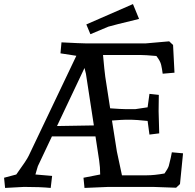

<svg xmlns="http://www.w3.org/2000/svg" viewBox="-30 -918 957 943"><path d="M657 -648H476Q483 -570 487 -541L511 -386Q567 -382 587 -382H635L695 -391L704 -457L750 -452Q749 -392 749 -372L752 -263L704 -257L695 -324Q635 -330 615 -330H587Q572 -330 520 -326L544 -174L569 -57H691Q728 -57 778 -66Q795 -90 799 -103Q811 -150 814 -170L869 -165L854 -14L835 4Q741 0 721 0H503L385 5L380 -45L462 -61Q462 -97 457 -130L439 -248H225L156 -102Q154 -97 150 -82Q146 -67 144 -61L226 -54L219 5Q168 0 88 0L-5 5L-10 -45L50 -61Q102 -133 111 -153L345 -644L267 -656L272 -710Q368 -705 388 -705H687L801 -715L820 -697L827 -561L769 -556Q766 -580 761.5 -599.5Q757 -619 738 -643Q683 -648 657 -648ZM250 -299 431 -302 392 -556 385 -584ZM623 -898 653 -825Q521 -793 502 -787L414 -750L394 -798Z"/></svg>

Font: Andada SC
Style: Regular
Weight: 400
Designer: Carolina Giovagnoli
Foundry: Carolina Giovagnoli
Version: Version 1.003